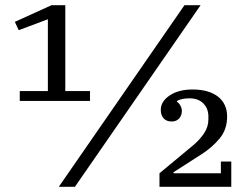

<svg xmlns="http://www.w3.org/2000/svg" viewBox="-20 -718 943 738"><path d="M56 -368H164V-644L52 -602L37 -634L178 -698H231V-368H326V-330H56ZM689 -698H751L268 0H206ZM593 -52 723 -160Q747 -180 764 -205Q781 -230 781 -259V-270Q781 -301 761.5 -320.5Q742 -340 709 -340Q692 -340 680.5 -337.5Q669 -335 660 -330V-327Q668 -322 673.5 -312Q679 -302 679 -292Q679 -274 668.5 -262.5Q658 -251 640 -251Q620 -251 609 -263Q598 -275 598 -296Q598 -328 632 -351Q666 -374 720 -374Q783 -374 818 -346.5Q853 -319 853 -270Q853 -220 824 -185.5Q795 -151 756 -126L647 -56V-52H829V-97H869V0H593Z"/></svg>

Font: IBM Plex Serif
Style: Regular
Weight: 400
Designer: Mike Abbink, Paul van der Laan, Pieter van Rosmalen
Foundry: Bold Monday
Version: Version 2.6